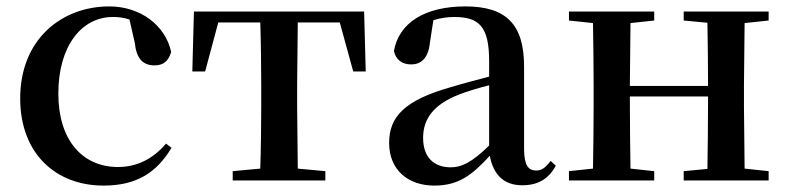

<svg xmlns="http://www.w3.org/2000/svg" viewBox="-20 -563 2459 599"><path d="M303 16C405 16 469 -24 515 -102L498 -115C457 -67 407 -42 348 -42C237 -42 162 -126 162 -271C162 -420 235 -510 332 -510C350 -510 367 -508 384 -502L401 -427C406 -377 429 -359 462 -359C489 -359 506 -372 514 -401C496 -484 418 -543 321 -543C173 -543 43 -441 43 -256C43 -83 155 16 303 16Z M791 0H995V-29L909 -37L907 -232V-296L909 -493H1040L1082 -340H1121L1116 -527H585L580 -340H620L661 -493H792C794 -437 795 -351 795 -296V-232C795 -177 794 -94 792 -37L706 -29V0Z M1609 15C1658 15 1691 -4 1714 -46L1698 -61C1680 -38 1669 -31 1653 -31C1628 -31 1615 -47 1615 -100V-356C1615 -488 1558 -543 1432 -543C1303 -543 1224 -490 1209 -404C1215 -376 1235 -362 1263 -362C1292 -362 1316 -380 1321 -428L1332 -500C1355 -507 1376 -510 1397 -510C1475 -510 1506 -480 1506 -372V-324C1465 -313 1422 -302 1386 -291C1242 -250 1194 -199 1194 -117C1194 -33 1253 16 1335 16C1410 16 1452 -16 1508 -77C1519 -19 1551 15 1609 15ZM1506 -109C1451 -55 1419 -41 1386 -41C1335 -41 1300 -71 1300 -133C1300 -194 1335 -238 1412 -268C1437 -278 1471 -288 1506 -297Z M2113 -499 2187 -492C2188 -437 2189 -356 2189 -295H1945L1947 -491L2021 -499V-527H1755V-499L1830 -491C1831 -435 1832 -351 1832 -296V-232C1832 -177 1831 -93 1830 -37L1755 -29V0H2021V-29L1947 -37C1946 -93 1945 -181 1945 -262H2189C2189 -180 2188 -93 2187 -36L2113 -29V0H2378V-29L2303 -37L2301 -232V-296L2303 -491L2378 -499V-527H2113Z"/></svg>

Font: Noto Serif CJK HK SemiBold
Style: Regular
Weight: 600
Designer: Ryoko NISHIZUKA 西塚涼子 (kana & ideographs); Frank Grießhammer (Latin, Greek & Cyrillic); Wenlong ZHANG 张文龙 (bopomofo); San
Foundry: Adobe
Version: Version 2.001;hotconv 1.1.0;makeotfexe 2.6.0